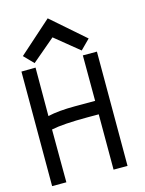

<svg xmlns="http://www.w3.org/2000/svg" viewBox="-128 -947 775 1023"><g transform="rotate(-15 259.0 -435.0)"><path d="M237.8 -869.6 420.9 -709.5 368.7 -657.2 236.3 -765.1 108.9 -657.2 58.1 -709.5ZM107.4 -632.8 106.9 -365.7Q167 -379.4 256.8 -379.4H368.2Q368.2 -453.1 367.9 -525.4Q367.7 -597.7 367.7 -630.4H445.3V0H368.2V-305.2H305.2Q171.4 -305.2 106.9 -291.5Q106.9 -197.8 107.4 -116Q107.9 -34.2 107.9 0H29.3V-631.8Z"/></g></svg>

Font: Fantasque Sans Mono
Style: Regular
Weight: 400
Monospace: yes
Designer: Jany Belluz
Version: Version 1.8.0 ; ttfautohint (v1.8.2)